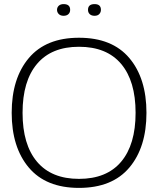

<svg xmlns="http://www.w3.org/2000/svg" viewBox="-20 -906 771 936"><path d="M365 10Q204 10 120.5 -89Q37 -188 37 -356Q37 -524 120.5 -623Q204 -722 365 -722Q527 -722 610.5 -623Q694 -524 694 -356Q694 -188 610.5 -89Q527 10 365 10ZM365 -34Q500 -34 570.5 -117.5Q641 -201 641 -356Q641 -511 570.5 -594.5Q500 -678 365 -678Q231 -678 160.5 -594.5Q90 -511 90 -356Q90 -201 160.5 -117.5Q231 -34 365 -34ZM290 -886Q322 -886 322 -858Q322 -845 313.5 -837Q305 -829 290 -829Q275 -829 266.5 -837.5Q258 -846 258 -858Q258 -870 266.5 -878Q275 -886 290 -886ZM409 -858Q409 -886 441 -886Q472 -886 472 -858Q472 -846 464 -837.5Q456 -829 441 -829Q426 -829 417.5 -837Q409 -845 409 -858Z"/></svg>

Font: Creato Display Light
Style: Regular
Weight: 300
Version: Version 1.000